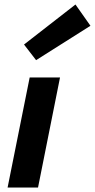

<svg xmlns="http://www.w3.org/2000/svg" viewBox="-20 -845 427 865"><path d="M14.2 0 113.7 -496H250.4L151.3 0ZM142.6 -574 88.2 -644.4 320 -824.7 387.5 -728.9Z"/></svg>

Font: Source Sans Variable
Style: Italic
Weight: 200
Italic angle: -11°
Designer: Paul D. Hunt
Foundry: Adobe Systems Incorporated
Version: Version 3.006;hotconv 1.0.111;makeotfexe 2.5.65597